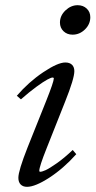

<svg xmlns="http://www.w3.org/2000/svg" viewBox="-20 -704 366 735"><path d="M257.8 -571.3Q236.8 -571.3 223.1 -584.5Q209.5 -597.7 209.5 -617.7Q209.5 -644 230.5 -664.1Q251.5 -684.1 277.3 -684.1Q298.3 -684.1 312 -671.1Q325.7 -658.2 325.7 -638.2Q325.7 -611.3 305.2 -591.3Q284.7 -571.3 257.8 -571.3ZM83.5 11.2Q67.9 11.2 59.1 2.2Q50.3 -6.8 50.3 -23.4Q50.3 -50.3 85.4 -139.2L157.2 -318.8Q186 -391.1 186 -403.8Q186 -407.2 181.2 -407.2Q175.8 -407.2 161.1 -399.4Q146.5 -391.6 119.1 -371.6Q91.8 -351.6 60.1 -323.7L44.4 -337.4Q89.8 -390.1 145.5 -427.5Q201.2 -464.8 230 -464.8Q246.6 -464.8 255.6 -456.1Q264.6 -447.3 264.6 -431.6Q264.6 -403.3 229.5 -315.4L158.2 -135.7Q130.4 -65.9 130.4 -50.3Q130.4 -46.4 133.8 -46.4Q140.6 -46.4 154.8 -52.7Q168.9 -59.1 197.5 -79.1Q226.1 -99.1 258.3 -129.9L272 -113.8Q223.1 -59.1 168.9 -23.9Q114.7 11.2 83.5 11.2Z"/></svg>

Font: Elstob 6pt
Style: Italic
Weight: 400
Italic angle: -20°
Designer: Peter S. Baker
Version: Version 1.015